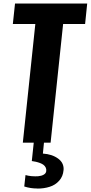

<svg xmlns="http://www.w3.org/2000/svg" viewBox="-20 -830 527 1117"><path d="M121.1 254.9 128.4 188.5Q143.6 192.9 163.1 194.8Q174.3 195.8 185.1 195.8Q193.4 195.8 201.7 195.3Q220.7 193.8 234.1 186.3Q247.6 178.7 249 165.5Q250.5 153.8 245.8 144.5Q241.2 135.3 233.2 129.2Q225.1 123 212.9 118.4Q200.7 113.8 189.7 111.3Q178.7 108.9 165 106.9L176.3 0H235.8L229.5 63.5Q283.2 66.9 318.4 92.8Q350.1 116.2 350.1 152.8Q350.1 156.2 349.6 160.2Q346.7 196.3 324.2 221.4Q301.8 246.6 268.6 256.8Q236.3 267.1 198.2 267.1Q197.3 266.6 196.3 266.6Q157.2 266.6 121.1 254.9ZM112.8 0 185.5 -690.4H54.7L67.4 -809.6H487.3L475.1 -690.4H347.2L274.4 0Z"/></svg>

Font: Oswald
Style: Demi-Bold
Weight: 600
Designer: Vernon Adams
Foundry: Vernon Adams
Version: 3.0; ttfautohint (v0.94.23-7a4d-dirty) -l 8 -r 50 -G 200 -x 